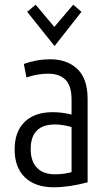

<svg xmlns="http://www.w3.org/2000/svg" viewBox="-20 -786 464 813"><path d="M208 7Q129 7 85.5 -35Q42 -77 42 -153Q42 -229 84.5 -270Q127 -311 203 -311Q223 -311 243 -308.5Q263 -306 283 -301V-364Q283 -423 257 -448.5Q231 -474 184 -474Q162 -474 138.5 -470Q115 -466 92 -458L81 -515Q135 -535 193 -535Q264 -535 307.5 -494Q351 -453 351 -367V-14Q314 -4 277 1.5Q240 7 208 7ZM213 -48Q249 -48 283 -57V-248Q266 -253 248 -256Q230 -259 213 -259Q110 -259 110 -155Q110 -103 136.5 -75.5Q163 -48 213 -48ZM211 -591 95 -736 131 -766 210 -672 290 -766 325 -736Z"/></svg>

Font: Ubuntu Sans Condensed
Style: Regular
Weight: 400
Width: 3
Designer: Dalton Maag Ltd
Foundry: Dalton Maag Ltd
Version: Version 1.006; ttfautohint (v1.8.4.7-5d5b)